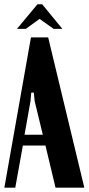

<svg xmlns="http://www.w3.org/2000/svg" viewBox="-30 -872 412 892"><path d="M48.8 -737.8 144 -852.1H166L259.8 -737.8H219.2L153.8 -784.2L89.8 -737.8ZM-9.8 0 113.8 -698.2H193.8L361.8 0H228L181.2 -195.8H76.2L41 0ZM115.2 -441.9 111.8 -402.8 84 -246.1H168.9L130.9 -402.8L127 -441.9Z"/></svg>

Font: Moniqa Black Paragraph
Style: Regular
Weight: 900
Designer: Rajesh Rajput
Foundry: Rajesh Rajput
Version: Version 1.000